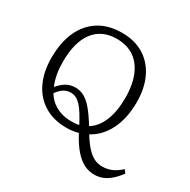

<svg xmlns="http://www.w3.org/2000/svg" viewBox="-196 -900 1259 1274"><g transform="rotate(30 433.0 -263.0)"><path d="M688 191Q647 191 609.5 172Q572 153 536 111.5Q500 70 464 2Q443 8 420.5 11Q398 14 374 14Q275 14 203.5 -30Q132 -74 94.5 -153.5Q57 -233 57 -340Q57 -458 95.5 -542Q134 -626 206.5 -671.5Q279 -717 382 -717Q479 -717 549 -674Q619 -631 657 -552Q695 -473 695 -366Q695 -244 651.5 -155.5Q608 -67 528 -24Q561 29 590 60Q619 91 647.5 104.5Q676 118 707 118Q747 118 779.5 104Q812 90 848 58L866 82Q835 123 806.5 146.5Q778 170 749.5 180.5Q721 191 688 191ZM383 -39Q401 -39 415 -40.5Q429 -42 440 -45Q418 -87 399 -117Q380 -147 362 -166Q344 -185 325.5 -194Q307 -203 286 -203Q256 -203 232.5 -188.5Q209 -174 186 -142Q205 -110 233.5 -87Q262 -64 300 -51.5Q338 -39 383 -39ZM500 -71Q556 -105 585.5 -177.5Q615 -250 615 -353Q615 -427 599 -484.5Q583 -542 552 -582.5Q521 -623 476 -644Q431 -665 371 -665Q314 -665 270 -644.5Q226 -624 196 -584Q166 -544 151 -486.5Q136 -429 136 -355Q136 -306 143.5 -262.5Q151 -219 168 -179Q197 -214 227.5 -231Q258 -248 295 -248Q330 -248 361.5 -231.5Q393 -215 426 -176.5Q459 -138 500 -71Z"/></g></svg>

Font: Literata 18pt Light
Style: Regular
Weight: 300
Designer: Latin by Veronika Burian and Jose Scaglione. Greek by Irene Vlachou. Cyrillic by Vera Evstafieva.
Foundry: TypeTogether
Version: Version 3.103;gftools[0.9.29]